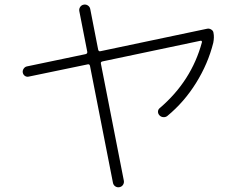

<svg xmlns="http://www.w3.org/2000/svg" viewBox="-20 -773 1040 826"><path d="M103.5 -443.4Q94.7 -441.4 87.4 -446.3Q80.1 -451.2 78.1 -460Q76.2 -468.8 81.5 -477.1Q86.9 -485.4 95.7 -487.3L347.7 -540Q356.4 -542 355.5 -549.8L321.3 -724.6Q319.3 -734.4 324.7 -742.7Q330.1 -751 339.8 -752.9Q349.6 -754.9 357.9 -749.5Q366.2 -744.1 368.2 -734.4L402.3 -559.6Q404.3 -550.8 412.1 -552.7L871.1 -649.4Q879.9 -651.4 888.7 -646Q897.5 -640.6 898.4 -631.8Q902.3 -613.3 897.5 -588.9Q875 -499 823.7 -416.5Q772.5 -334 700.2 -274.4Q693.4 -268.6 683.1 -269Q672.9 -269.5 666 -276.9Q659.2 -284.2 659.7 -293.5Q660.2 -302.7 668 -308.6Q803.7 -424.8 848.6 -590.8Q849.6 -593.8 847.7 -596.2Q845.7 -598.6 842.8 -597.7L420.9 -508.8Q412.1 -506.8 414.1 -499L512.7 3.9Q514.6 13.7 509.3 22Q503.9 30.3 494.1 32.2Q484.4 34.2 476.1 28.8Q467.8 23.4 465.8 12.7L367.2 -489.3Q365.2 -498 357.4 -496.1Z"/></svg>

Font: Rounded-X Mgen+ 2m light
Style: Regular
Weight: 200
Designer: [Source Han Sans]
Ryoko NISHIZUKA  (kana & ideographs); Paul D. Hunt (Latin, Greek & Cyrillic); Wenlong ZHANG  (bopomofo
Version: Version 1.059.20150602